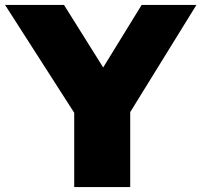

<svg xmlns="http://www.w3.org/2000/svg" viewBox="-52 -760 818 780"><path d="M249.5 0V-390.5L294 -232.5L-31.5 -740H208L398.5 -436H336.5L523.5 -740H746L432.5 -232.5L477 -387.5V0Z"/></svg>

Font: Encode Sans SemiExpanded Black
Style: Regular
Weight: 900
Width: 6
Designer: Multiple Designers
Foundry: Impallari Type
Version: Version 3.002